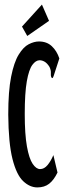

<svg xmlns="http://www.w3.org/2000/svg" viewBox="-20 -808 290 838"><path d="M143 10Q110 10 81 -17.5Q52 -45 34.5 -114Q17 -183 16 -308Q16 -410 28.5 -473Q41 -536 61.5 -569.5Q82 -603 105.5 -615Q129 -627 150 -627Q184 -627 206 -606.5Q228 -586 239 -553L214 -476L210 -467L204 -470Q201 -478 202 -489.5Q203 -501 196 -516Q186 -532 175 -538.5Q164 -545 153 -545Q136 -545 121 -524.5Q106 -504 97 -453Q88 -402 88 -311Q88 -222 97.5 -169Q107 -116 122.5 -93Q138 -70 155 -70Q173 -70 187.5 -87.5Q202 -105 213 -131L231 -55Q215 -22 194.5 -6Q174 10 143 10ZM99 -651 76 -692 163 -788 194 -717Z"/></svg>

Font: Inconsolata UltraCondensed Bold
Style: Regular
Weight: 700
Width: 1
Monospace: yes
Designer: Raph Levien, Cyreal, Brenton Simpson
Foundry: Raph Levien, Cyreal, Google
Version: Version 3.001; ttfautohint (v1.8.2.53-6de2)